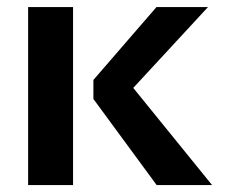

<svg xmlns="http://www.w3.org/2000/svg" viewBox="-20 -533 653 553"><path d="M579.1 -512.7 363.8 -279.8 590.8 0H431.2L249 -248V-302.7L430.7 -512.7ZM190.4 -512.7V0H61V-512.7Z"/></svg>

Font: SansationBold
Style: Bold
Weight: 700
Designer: Bernd Montag
Version: Version 1.301